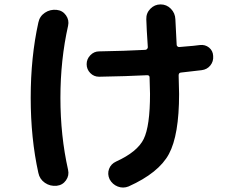

<svg xmlns="http://www.w3.org/2000/svg" viewBox="-20 -797 1040 858"><path d="M233.4 33.2Q204.1 36.1 180.7 20Q157.2 3.9 151.4 -24.4Q117.2 -178.7 117.2 -360.4Q117.2 -542 151.4 -696.3Q157.2 -724.6 180.7 -740.2Q204.1 -755.9 233.4 -752.9Q259.8 -750 274.9 -728.5Q290 -707 284.2 -681.6Q250 -529.3 250 -359.9Q250 -190.4 284.2 -38.1Q290 -12.7 274.9 8.8Q259.8 30.3 233.4 33.2ZM422.9 -454.1Q399.4 -454.1 383.3 -470.7Q367.2 -487.3 367.2 -510.3Q367.2 -533.2 383.8 -550.3Q400.4 -567.4 422.9 -567.4Q538.1 -569.3 628.9 -574.2Q633.8 -574.2 637.2 -578.1Q640.6 -582 640.6 -585.9Q634.8 -670.9 633.8 -710.9Q632.8 -738.3 651.9 -757.8Q670.9 -777.3 697.8 -777.3Q724.6 -777.3 743.7 -757.8Q762.7 -738.3 763.7 -710.9L769.5 -596.7Q769.5 -591.8 773.9 -588.9Q778.3 -585.9 782.2 -586.9Q792 -587.9 810.5 -589.4Q829.1 -590.8 844.2 -592.3Q859.4 -593.8 873 -595.7Q896.5 -598.6 914.1 -584.5Q931.6 -570.3 932.6 -546.9Q934.6 -522.5 919.9 -504.4Q905.3 -486.3 880.9 -483.4Q849.6 -479.5 788.1 -472.7Q778.3 -471.7 778.3 -460Q780.3 -402.3 780.3 -377Q780.3 -193.4 734.9 -108.9Q689.5 -24.4 554.7 36.1Q530.3 45.9 506.3 36.6Q482.4 27.3 469.7 3.9Q459 -19.5 467.3 -42Q475.6 -64.5 499 -75.2Q593.8 -118.2 622.1 -175.8Q650.4 -233.4 650.4 -377Q650.4 -401.4 648.4 -451.2Q648.4 -460.9 637.7 -460.9Q544.9 -456.1 422.9 -454.1Z"/></svg>

Font: Rounded-X Mgen+ 2m bold
Style: Bold
Weight: 700
Designer: [Source Han Sans]
Ryoko NISHIZUKA  (kana & ideographs); Paul D. Hunt (Latin, Greek & Cyrillic); Wenlong ZHANG  (bopomofo
Version: Version 1.059.20150602